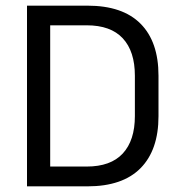

<svg xmlns="http://www.w3.org/2000/svg" viewBox="-20 -659 632 679"><path d="M289.5 0H131.5V-70H286.5Q371.5 -70 414.2 -116.2Q457 -162.5 457 -248.5V-391Q457 -477.5 414.2 -523.5Q371.5 -569.5 286.5 -569.5H131V-639H289.5Q413.5 -639 477 -575.2Q540.5 -511.5 540.5 -391.5V-248Q540.5 -128.5 477 -64.2Q413.5 0 289.5 0ZM157.5 0H75.5V-639H157.5Z"/></svg>

Font: Anek Kannada
Style: Regular
Weight: 400
Version: Version 1.003